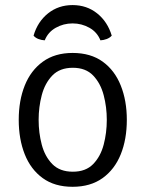

<svg xmlns="http://www.w3.org/2000/svg" viewBox="-20 -706 559 738"><path d="M467.5 -245.5Q467.5 -170.5 444 -112.5Q420.5 -54.5 374 -21.2Q327.5 12 259 12Q190 12 144 -21.5Q98 -55 75 -113.2Q52 -171.5 52 -245.5Q52 -319.5 75.2 -377.5Q98.5 -435.5 144.8 -469Q191 -502.5 259 -502.5Q328.5 -502.5 374.8 -469Q421 -435.5 444.2 -377.2Q467.5 -319 467.5 -245.5ZM128.5 -245.5Q128.5 -195.5 140.5 -150Q152.5 -104.5 181.2 -75.2Q210 -46 260 -46Q309.5 -46 338 -75.2Q366.5 -104.5 378.5 -150Q390.5 -195.5 390.5 -245.5Q390.5 -294.5 378.5 -340.2Q366.5 -386 338 -415.8Q309.5 -445.5 260 -445.5Q210 -445.5 181.2 -415.8Q152.5 -386 140.5 -340.2Q128.5 -294.5 128.5 -245.5ZM409.5 -569Q402 -560.5 390 -556Q378 -551.5 366 -551Q353.5 -582.5 323.8 -599.2Q294 -616 259 -616Q224 -616 194.2 -599.2Q164.5 -582.5 152 -551Q140 -551.5 128 -556Q116 -560.5 109 -569Q124.5 -622.5 164.5 -654.5Q204.5 -686.5 259 -686.5Q313.5 -686.5 353.5 -654.5Q393.5 -622.5 409.5 -569Z"/></svg>

Font: Signika
Style: Regular
Weight: 300
Designer: Anna Giedry
Foundry: Anna Giedry
Version: Version 2.000